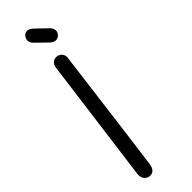

<svg xmlns="http://www.w3.org/2000/svg" viewBox="-317 -960 967 967"><g transform="rotate(-45 166.0 -476.5)"><path d="M243.2 -881.8Q256.8 -867.7 257.3 -851.1Q257.3 -841.8 251 -832.5Q239.3 -816.9 221.7 -816.9Q207.5 -816.9 192.4 -831.1L132.8 -889.2Q120.1 -901.4 119.6 -918Q119.6 -927.7 124.5 -936.5Q135.3 -954.1 154.3 -954.1Q168.9 -954.1 190.9 -932.1Q238.3 -885.7 243.2 -881.8ZM114.7 -39.1Q107.4 0.5 75.7 1Q64 1 54.7 -5.4Q35.6 -18.1 35.6 -46.4Q35.6 -46.4 124.5 -718.8Q125.5 -726.1 127.9 -732.9Q138.2 -756.8 163.6 -756.8Q173.3 -756.8 182.1 -752Q201.7 -740.7 202.6 -718.8Q119.1 -63 114.7 -39.1Z"/></g></svg>

Font: Vibur
Style: Medium
Weight: 400
Version: Version 1.004